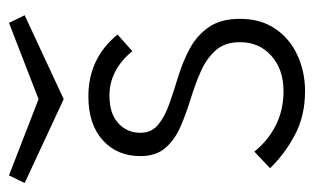

<svg xmlns="http://www.w3.org/2000/svg" viewBox="-172 -538 700 428"><g transform="rotate(-90 178.0 -324.0)"><path d="M189 6Q134 6 91.5 -16.5Q49 -39 17 -72L54 -107Q79 -76 113 -59Q147 -42 189 -42Q237 -42 267.5 -69Q298 -96 298 -139Q298 -173 279.5 -193.5Q261 -214 232.5 -226.5Q204 -239 171.5 -249Q139 -259 110 -271.5Q81 -284 62.5 -305Q44 -326 44 -361Q44 -413 79.5 -445Q115 -477 177 -477Q262 -477 315 -412L278 -379Q236 -430 179 -430Q139 -430 117.5 -410.5Q96 -391 96 -361Q96 -336 114.5 -321Q133 -306 162 -296Q191 -286 223.5 -276Q256 -266 284.5 -250.5Q313 -235 331.5 -208.5Q350 -182 350 -139Q350 -93 328 -60.5Q306 -28 269 -11Q232 6 189 6ZM171 -532 -16 -619 1 -654 171 -588 341 -654 358 -619Z"/></g></svg>

Font: Lil Grotesk Light
Style: Regular
Weight: 300
Designer: Bastien Sozeau
Foundry: NBR — Bastien Sozeau
Version: Version 3.003; ttfautohint (v1.8.4.7-5d5b);gftools[0.9.33]